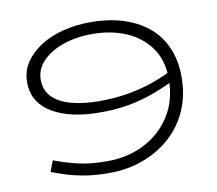

<svg xmlns="http://www.w3.org/2000/svg" viewBox="-73 -720 923 818"><g transform="rotate(-10 388.0 -310.5)"><path d="M337 13Q281 13 236.5 6Q192 -1 156.5 -12Q121 -23 90 -35L108 -82Q153 -65 206.5 -51.5Q260 -38 336 -38Q425 -38 497 -74.5Q569 -111 612 -178.5Q655 -246 655 -339Q655 -419 616 -473.5Q577 -528 512 -555.5Q447 -583 367 -583Q295 -583 239 -563Q183 -543 150.5 -509Q118 -475 117 -431Q116 -385 144.5 -355Q173 -325 226 -310.5Q279 -296 350 -296Q413 -296 469.5 -305.5Q526 -315 577.5 -332.5Q629 -350 674 -374L676 -331Q629 -307 576.5 -287.5Q524 -268 464.5 -257.5Q405 -247 338 -248Q281 -248 231 -258.5Q181 -269 142 -290.5Q103 -312 80.5 -346Q58 -380 58 -429Q58 -476 83 -513.5Q108 -551 151 -578.5Q194 -606 250 -620Q306 -634 368 -634Q443 -634 505.5 -615Q568 -596 614 -559Q660 -522 685 -466Q710 -410 710 -337Q710 -256 681 -191.5Q652 -127 600.5 -81.5Q549 -36 481.5 -11.5Q414 13 337 13Z"/></g></svg>

Font: BioRhyme SemiExpanded Light
Style: Regular
Weight: 300
Width: 6
Designer: Aoife Mooney
Foundry: Aoife Mooney Type
Version: Version 1.600;gftools[0.9.33]